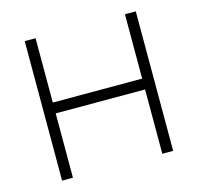

<svg xmlns="http://www.w3.org/2000/svg" viewBox="-85 -629 739 718"><g transform="rotate(-15 285.0 -270.0)"><path d="M112 0H70V-540H112V-291H458V-540H500V0H458V-249H112Z"/></g></svg>

Font: Manrope Variable Light
Style: Regular
Weight: 200
Designer: Mikhail Sharanda
Foundry: Mikhail Sharanda
Version: Version 4.505